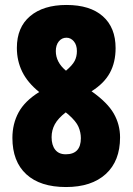

<svg xmlns="http://www.w3.org/2000/svg" viewBox="-20 -744 535 774"><path d="M248 -724Q343 -724 394.5 -678.5Q446 -633 446 -550Q446 -493 423 -450.5Q400 -408 349 -376Q413 -331 438.5 -286.5Q464 -242 464 -190Q464 -95 406.5 -42.5Q349 10 246 10Q142 10 86 -41.5Q30 -93 30 -188Q30 -245 55 -291Q80 -337 138 -373Q91 -411 69.5 -455Q48 -499 48 -551Q48 -634 101.5 -679Q155 -724 248 -724ZM248 -592Q229 -592 217 -577Q205 -562 205 -538Q205 -493 246 -459Q272 -481 281 -498.5Q290 -516 290 -538Q290 -563 277.5 -577.5Q265 -592 248 -592ZM188 -191Q188 -159 202.5 -140.5Q217 -122 245 -122Q306 -122 306 -187Q306 -210 296.5 -232.5Q287 -255 255 -283L245 -291Q214 -267 201 -243Q188 -219 188 -191Z"/></svg>

Font: Noto Sans Lao UI ExtCond Blk
Style: Regular
Weight: 900
Width: 2
Designer: Monotype Design Team
Foundry: Monotype Imaging Inc.
Version: Version 2.000; ttfautohint (v1.8.4.7-5d5b)